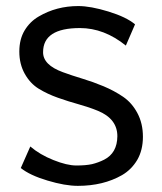

<svg xmlns="http://www.w3.org/2000/svg" viewBox="-20 -601 532 631"><path d="M48.3 -48.8 79.6 -119.6Q110.8 -92.8 155.5 -75Q200.2 -57.1 231 -57.1Q261.7 -57.1 282.2 -61.5Q302.7 -66.4 322.3 -76.2Q365.2 -98.1 365.7 -153.3Q365.7 -210.4 301.8 -236.8Q273.4 -248.5 239 -258.1Q204.6 -267.6 170.2 -279.8Q135.7 -292 107.4 -309.3Q79.1 -326.7 61.3 -358.6Q43.5 -390.6 43.5 -431.4Q43.5 -472.2 61 -501.2Q78.6 -530.3 107.4 -546.9Q165.5 -581.1 237.3 -581.1Q277.8 -581.1 336.7 -563Q395.5 -544.9 423.8 -521L393.6 -451.2Q322.3 -508.8 242.7 -508.8Q121.6 -508.8 121.6 -429.7Q121.1 -387.7 186.5 -363.8Q215.8 -353 250.7 -342.5Q285.6 -332 320.6 -317.4Q355.5 -302.7 384.5 -283Q413.6 -263.2 431.6 -229.2Q449.7 -195.3 449.7 -151.6Q449.7 -107.9 431.2 -75.7Q412.1 -43.5 380.9 -25.4Q319.3 9.8 235.8 9.8Q193.8 9.8 136 -7.6Q78.1 -24.9 48.3 -48.8Z"/></svg>

Font: Dhyana
Style: Regular
Weight: 400
Foundry: Vernon Adams
Version: Version 1.002; ttfautohint (v0.8.51-6076)